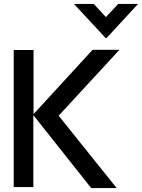

<svg xmlns="http://www.w3.org/2000/svg" viewBox="-20 -954 724 979"><path d="M527 -764Q525 -760 518 -760L515 -764L357 -934H458L520 -867L583 -934H684ZM589 -700 279 -364 575 5H445L150 -367V0H50V-699H151V-372L452 -700Z"/></svg>

Font: RailwayAlternate
Style: Regular
Weight: 400
Version: 1.000